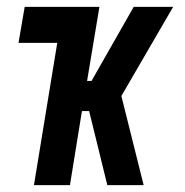

<svg xmlns="http://www.w3.org/2000/svg" viewBox="-20 -540 540 560"><path d="M293 0 240 -216H219L184 0H79L147 -415H34L52 -520H270L234 -304H247L370 -520H485L334 -260L399 0Z"/></svg>

Font: Iosevka Extrabold Oblique
Style: Regular
Weight: 800
Italic angle: -9°
Monospace: yes
Designer: Belleve Invis
Foundry: Belleve Invis
Version: Version 32.5.0; ttfautohint (v1.8.4)